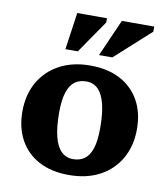

<svg xmlns="http://www.w3.org/2000/svg" viewBox="-80 -758 734 839"><g transform="rotate(10 287.0 -338.0)"><path d="M287.5 -58.5Q317 -58.5 338 -73.5Q359 -88.5 370 -122.2Q381 -156 381 -212.5Q381 -276.5 370.5 -318.8Q360 -361 339 -382Q318 -403 286 -403Q256.5 -403 235.8 -388Q215 -373 203.8 -339Q192.5 -305 192.5 -248.5Q192.5 -185 203 -142.8Q213.5 -100.5 234.8 -79.5Q256 -58.5 287.5 -58.5ZM281.5 13Q204 13 148.5 -16.2Q93 -45.5 63.2 -99.5Q33.5 -153.5 33.5 -225.5Q33.5 -300 65.5 -356Q97.5 -412 155.5 -443.2Q213.5 -474.5 292 -474.5Q369.5 -474.5 425 -445Q480.5 -415.5 510.2 -362Q540 -308.5 540 -235.5Q540 -161.5 508 -105.2Q476 -49 418 -18Q360 13 281.5 13ZM320.5 -526 393 -690.5H536.5V-668L379.5 -526ZM171.5 -526 195 -690.5H327V-672L226.5 -526Z"/></g></svg>

Font: Newsreader
Style: Bold
Weight: 700
Designer: Hugues Gentile
Foundry: Production Type
Version: Version 1.003